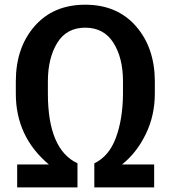

<svg xmlns="http://www.w3.org/2000/svg" viewBox="-20 -777 750 824"><path d="M47.9 -375V-427.7Q47.9 -572.3 128.4 -664.6Q209 -756.8 345.7 -756.8Q482.4 -756.8 563 -665Q643.6 -573.2 644.5 -429.7V-376Q644.5 -281.2 605.5 -201.2Q566.4 -121.1 503.9 -71.3H641.6V27.3H384.8V-76.2Q447.3 -105.5 477.1 -185.1Q506.8 -264.6 507.8 -373V-428.7Q507.8 -528.3 466.8 -593.3Q425.8 -658.2 345.7 -658.2Q265.6 -658.2 225.6 -592.8Q185.5 -527.3 185.5 -427.7V-376Q185.5 -135.7 312.5 -76.2V27.3H53.7V-71.3H189.5Q47.9 -190.4 47.9 -375Z"/></svg>

Font: GenEi M Gothic v2 Medium
Style: Regular
Weight: 500
Version: Version 2.0